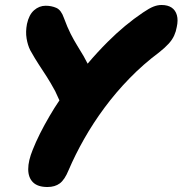

<svg xmlns="http://www.w3.org/2000/svg" viewBox="-20 -733 731 769"><path d="M170 16Q131 16 112 -3Q93 -22 93 -55.5Q93 -89 111 -133Q135 -194 179 -269Q197 -300 218 -331Q209 -352 201 -368Q182 -403 166.5 -427Q151 -451 135.5 -474.5Q120 -498 101 -532Q91 -552 86.5 -579Q82 -606 88 -637Q96 -674 116.5 -692Q137 -710 163 -710Q186 -710 205.5 -701.5Q225 -693 236 -661Q250 -623 263 -597.5Q276 -572 289 -551Q302 -530 315 -508Q323 -494 331 -478Q369 -523 411 -565Q480 -634 553 -683Q578 -700 594.5 -706.5Q611 -713 627 -713Q652 -713 667.5 -702.5Q683 -692 688.5 -672Q694 -652 688 -625Q685 -607 677.5 -590.5Q670 -574 655.5 -558Q641 -542 617 -523Q554 -476 499 -419.5Q444 -363 398.5 -301.5Q353 -240 317 -176.5Q281 -113 255 -52Q239 -13 219.5 1.5Q200 16 170 16Z"/></svg>

Font: Shantell Sans Light ExtraBold
Style: Italic
Weight: 800
Italic angle: -11°
Version: Version 1.008;[ac192a2d6]